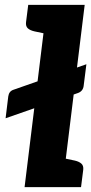

<svg xmlns="http://www.w3.org/2000/svg" viewBox="-20 -769 375 789"><path d="M3 -283 14 -373Q17 -394 35 -400L335 -505L324 -418Q322 -395 301 -387ZM81 0 173 -749H328L236 0ZM216 0 245 -118 288 -109Q305 -105 314.5 -96.5Q324 -88 322 -71L313 0ZM193 -749 165 -631 122 -640Q104 -644 94.5 -652.5Q85 -661 87 -678L96 -749Z"/></svg>

Font: Aleo Black
Style: Italic
Weight: 900
Italic angle: -7°
Designer: Alessio Laiso
Foundry: Alessio Laiso
Version: Version 2.001;gftools[0.9.29]